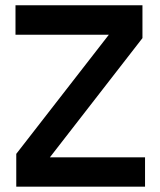

<svg xmlns="http://www.w3.org/2000/svg" viewBox="-20 -700 600 720"><path d="M41 0V-123L388.2 -569.8H38.1V-680.2H514.2V-557.1L167 -109.9H523.9V0Z"/></svg>

Font: TASA Orbiter Display SemiBold
Style: Regular
Weight: 600
Designer: Weizhong Zhang
Version: Version 1.000;Glyphs 3.1.2 (3151)